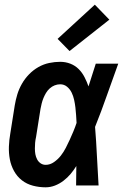

<svg xmlns="http://www.w3.org/2000/svg" viewBox="-20 -792 540 820"><path d="M175 8Q147 8 120.5 1Q94 -6 73.5 -22Q53 -38 40 -61.5Q27 -85 22 -111.5Q17 -138 18 -166Q19 -194 24 -222L43 -342Q47 -366 54 -389Q61 -412 73.5 -434Q86 -456 104 -474.5Q122 -493 144 -505.5Q166 -518 190 -523Q214 -528 237 -528Q260 -528 280.5 -520Q301 -512 316 -497Q331 -482 341 -462.5Q351 -443 358 -423Q366 -447 373.5 -471.5Q381 -496 389 -520H485Q460 -452 436.5 -384.5Q413 -317 386 -250Q391 -188 394 -125Q397 -62 401 0H305Q305 -21 305.5 -41.5Q306 -62 306 -83Q295 -65 281.5 -49Q268 -33 251 -20Q234 -7 214.5 0.5Q195 8 175 8ZM175 -88Q194 -88 211 -100Q228 -112 240 -127.5Q252 -143 261 -160.5Q270 -178 278 -195.5Q286 -213 293.5 -231Q301 -249 307 -267Q306 -284 305 -300.5Q304 -317 302 -333.5Q300 -350 296.5 -366Q293 -382 286 -396.5Q279 -411 266.5 -421.5Q254 -432 237 -432Q225 -432 213.5 -427.5Q202 -423 192.5 -414.5Q183 -406 176.5 -395Q170 -384 165.5 -373Q161 -362 158 -350Q155 -338 153 -327L134 -207Q131 -194 130 -182Q129 -170 129 -157.5Q129 -145 131 -133.5Q133 -122 138.5 -111.5Q144 -101 153.5 -94.5Q163 -88 175 -88ZM277 -574 226 -626 385 -772 447 -708Z"/></svg>

Font: Iosevka SS04 Oblique
Style: Bold
Weight: 700
Italic angle: -9°
Monospace: yes
Designer: Belleve Invis
Foundry: Belleve Invis
Version: Version 19.0.0; ttfautohint (v1.8.4)